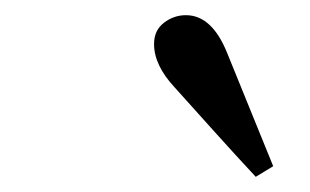

<svg xmlns="http://www.w3.org/2000/svg" viewBox="-20 -726 408 253"><path d="M340 -507 317 -493Q290 -522 263.5 -551.5Q237 -581 210 -611Q183 -640 183 -668Q183 -686 196 -696Q209 -706 225 -706Q259 -706 279 -657Q294 -620 309.5 -582Q325 -544 340 -507Z"/></svg>

Font: Lisu Bosa SemiBold
Style: Italic
Weight: 600
Italic angle: -19°
Designer: David Morse, Annie Olsen, Victor Gaultney, Frank Grießhammer (Latin)
Foundry: SIL International
Version: Version 2.000